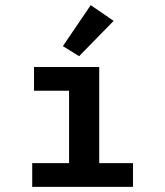

<svg xmlns="http://www.w3.org/2000/svg" viewBox="-20 -725 640 745"><path d="M105 0V-92H248V-373H112V-465H365V-92H496V0ZM287 -507 224 -546 332 -705 421 -644Z"/></svg>

Font: Inconsolata Expanded Bold
Style: Regular
Weight: 700
Width: 7
Monospace: yes
Designer: Raph Levien, Cyreal, Brenton Simpson
Foundry: Raph Levien, Cyreal, Google
Version: Version 3.001; ttfautohint (v1.8.2.53-6de2)